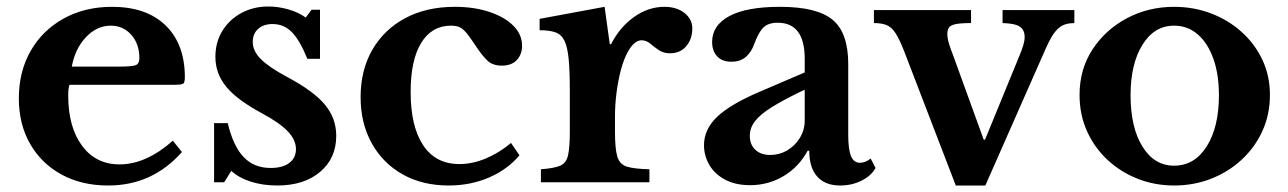

<svg xmlns="http://www.w3.org/2000/svg" viewBox="-20 -561 3966 591"><path d="M512 -128 540 -93Q449 10 313 10Q231 10 169 -24Q107 -58 72.5 -118.5Q38 -179 38 -258Q38 -341 74.5 -404.5Q111 -468 176 -504Q241 -540 325 -540Q431 -540 490 -482.5Q549 -425 549 -323Q549 -307 544 -303.5Q539 -300 516 -300H194Q190 -291 190 -267Q190 -170 232.5 -112.5Q275 -55 348 -55Q390 -55 431.5 -74Q473 -93 512 -128ZM201 -356H346Q387 -356 398 -360.5Q409 -365 409 -382Q409 -426 384 -454Q359 -482 321 -482Q278 -482 244.5 -446.5Q211 -411 201 -356Z M692 -35 670 0H639V-182H681Q698 -111 730 -77.5Q762 -44 813 -44Q850 -44 870.5 -59.5Q891 -75 891 -102Q891 -130 866 -156.5Q841 -183 785 -213Q709 -254 676 -294.5Q643 -335 643 -386Q643 -431 664.5 -466Q686 -501 723 -521Q760 -541 806 -541Q837 -541 868 -532Q899 -523 921 -507L939 -531H965V-380H926Q903 -437 878.5 -462Q854 -487 819 -487Q791 -487 774.5 -472Q758 -457 758 -432Q758 -404 783 -379Q808 -354 864 -324Q945 -281 980 -239Q1015 -197 1015 -143Q1015 -74 965.5 -32Q916 10 833 10Q790 10 753 -1.5Q716 -13 692 -35Z M1553 -121 1579 -83Q1542 -39 1485 -14.5Q1428 10 1361 10Q1280 10 1219 -24.5Q1158 -59 1124 -120.5Q1090 -182 1090 -262Q1090 -346 1126.5 -408.5Q1163 -471 1228 -505.5Q1293 -540 1380 -540Q1439 -540 1486 -524.5Q1533 -509 1560 -482Q1587 -455 1587 -420Q1587 -394 1571 -376.5Q1555 -359 1525 -359Q1497 -359 1481.5 -373.5Q1466 -388 1451 -410Q1433 -437 1421.5 -452.5Q1410 -468 1399 -475Q1388 -482 1368 -482Q1309 -482 1276.5 -429Q1244 -376 1244 -278Q1244 -172 1282.5 -114Q1321 -56 1394 -56Q1434 -56 1475 -73Q1516 -90 1553 -121Z M1873 -203V-155Q1873 -104 1880 -79.5Q1887 -55 1910 -48Q1933 -41 1979 -40V0H1645V-40Q1686 -43 1704.5 -51Q1723 -59 1728.5 -83Q1734 -107 1734 -157V-279Q1734 -341 1730.5 -378.5Q1727 -416 1717.5 -435.5Q1708 -455 1689.5 -461.5Q1671 -468 1641 -468V-503L1841 -540L1857 -425H1861Q1888 -478 1932 -509Q1976 -540 2025 -540Q2063 -540 2087 -521Q2111 -502 2111 -473Q2111 -441 2092.5 -419Q2074 -397 2042 -397Q2022 -397 2007.5 -407Q1993 -417 1981 -427Q1969 -437 1955 -437Q1936 -437 1919 -412Q1902 -387 1891 -345Q1883 -315 1878 -277.5Q1873 -240 1873 -203Z M2317 -278 2457 -338V-380Q2457 -491 2374 -491Q2345 -491 2330 -476.5Q2315 -462 2301 -424Q2293 -401 2276 -386Q2259 -371 2231 -371Q2203 -371 2187.5 -387.5Q2172 -404 2172 -432Q2172 -483 2225 -511.5Q2278 -540 2381 -540Q2495 -540 2543 -500Q2591 -460 2591 -364V-145Q2591 -101 2599.5 -80.5Q2608 -60 2627 -60Q2644 -60 2660 -73L2675 -44Q2662 -20 2632 -5Q2602 10 2566 10Q2520 10 2495.5 -17.5Q2471 -45 2471 -97H2466Q2439 -47 2392 -19Q2345 9 2289 9Q2243 9 2211 -8.5Q2179 -26 2163 -54Q2147 -82 2147 -114Q2147 -163 2187.5 -201.5Q2228 -240 2317 -278ZM2457 -190V-285Q2394 -255 2357 -232Q2320 -209 2304 -188Q2288 -167 2288 -143Q2288 -116 2305 -100Q2322 -84 2351 -84Q2379 -84 2403 -98Q2427 -112 2442 -136.5Q2457 -161 2457 -190Z M2922 10 2764 -401Q2749 -440 2736.5 -459Q2724 -478 2708.5 -484Q2693 -490 2670 -490V-530H2969V-490Q2936 -490 2920.5 -486.5Q2905 -483 2900.5 -475.5Q2896 -468 2896 -457Q2896 -444 2901 -427Q2906 -410 2913 -393L3008 -131H3012L3119 -392Q3126 -409 3130 -422.5Q3134 -436 3134 -447Q3134 -469 3119 -479Q3104 -489 3066 -490V-530H3287V-490Q3273 -490 3260.5 -486.5Q3248 -483 3237 -473Q3219 -457 3200 -414L3013 10Z M3594 -540Q3654 -540 3707 -520Q3760 -500 3801 -463.5Q3842 -427 3865.5 -377.5Q3889 -328 3889 -269Q3889 -208 3865.5 -157Q3842 -106 3801 -68.5Q3760 -31 3707 -10.5Q3654 10 3594 10Q3535 10 3482.5 -10.5Q3430 -31 3389.5 -68.5Q3349 -106 3326 -157Q3303 -208 3303 -269Q3303 -348 3343 -409Q3383 -470 3449 -505Q3515 -540 3594 -540ZM3594 -482Q3533 -482 3496.5 -423Q3460 -364 3460 -268Q3460 -169 3496.5 -110Q3533 -51 3594 -51Q3657 -51 3694.5 -110.5Q3732 -170 3732 -268Q3732 -332 3715 -380Q3698 -428 3667 -455Q3636 -482 3594 -482Z"/></svg>

Font: Libre Baskerville
Style: Bold
Weight: 700
Designer: Pablo Impallari, Rodrigo Fuenzalida
Foundry: Pablo Impallari, Rodrigo Fuenzalida
Version: Version 1.051; ttfautohint (v1.8.4.7-5d5b)